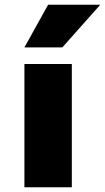

<svg xmlns="http://www.w3.org/2000/svg" viewBox="-20 -790 443 810"><path d="M243 -590H83L183 -770H403ZM83 0V-520H283V0Z"/></svg>

Font: Mplus 1p Black
Style: Regular
Weight: 900
Version: Version 1.061